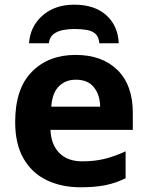

<svg xmlns="http://www.w3.org/2000/svg" viewBox="-20 -791 631 821"><path d="M303.2 -556.2Q416.5 -556.2 482.2 -491.7Q547.9 -427.2 547.9 -308.1V-235.8H195.8Q198.2 -172.9 233.6 -137Q269 -101.1 332 -101.1Q384.3 -101.1 427.7 -111.8Q471.2 -122.6 517.1 -144V-28.8Q476.6 -8.8 432.4 0.5Q388.2 9.8 325.2 9.8Q243.2 9.8 179.9 -20.5Q116.7 -50.8 80.8 -112.8Q44.9 -174.8 44.9 -269Q44.9 -412.1 116.2 -484.1Q187.5 -556.2 303.2 -556.2ZM304.2 -450.2Q260.7 -450.2 232.2 -422.4Q203.6 -394.5 199.2 -335H408.2Q407.7 -384.3 382.1 -417.2Q356.4 -450.2 304.2 -450.2ZM297.9 -771Q384.3 -771 434.3 -726.1Q484.4 -681.2 487.8 -606H404.8Q402.3 -634.3 387.5 -647Q372.6 -659.7 349.1 -663.3Q325.7 -667 296.9 -667Q273.4 -667 249.8 -662.6Q226.1 -658.2 209 -645.3Q191.9 -632.3 189 -606H104Q109.4 -678.7 162.1 -724.9Q214.8 -771 297.9 -771Z"/></svg>

Font: Open Sans
Style: Bold
Weight: 700
Designer: Monotype Design Team
Foundry: Monotype Imaging Inc.
Version: Version 3.000; ttfautohint (v1.8.4)